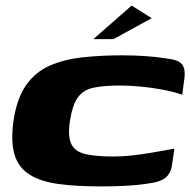

<svg xmlns="http://www.w3.org/2000/svg" viewBox="-20 -661 681 687"><path d="M28 -227Q40 -309 73.5 -356.5Q107 -404 159 -426.5Q211 -449 276.5 -456Q342 -463 415 -463Q459 -463 497.5 -460.5Q536 -458 575 -452Q620 -447 632 -430Q644 -413 640 -382L632 -322Q601 -333 560.5 -340.5Q520 -348 480 -351.5Q440 -355 409 -355Q353 -355 316 -347.5Q279 -340 259 -313Q239 -286 230 -227Q222 -172 235.5 -145Q249 -118 286.5 -109.5Q324 -101 387 -101Q417 -101 450 -104.5Q483 -108 521.5 -114.5Q560 -121 604 -129L596 -74Q593 -45 575 -27.5Q557 -10 508 -4Q469 2 426.5 4Q384 6 341 6Q254 6 190.5 -2.5Q127 -11 87 -35.5Q47 -60 32.5 -106Q18 -152 28 -227ZM314 -521 451 -641 523 -596 386 -521Z"/></svg>

Font: Genos Thin ExtraBold
Style: Italic
Weight: 800
Italic angle: -8°
Version: Version 1.010